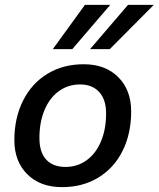

<svg xmlns="http://www.w3.org/2000/svg" viewBox="-20 -759 652 789"><path d="M39 -183Q39 -274 74.5 -345Q110 -416 174.5 -455.5Q239 -495 324 -495Q413 -495 466 -442Q519 -389 519 -301Q519 -210 484 -139.5Q449 -69 384.5 -29.5Q320 10 235 10Q145 10 92 -43Q39 -96 39 -183ZM416 -293Q416 -350 387.5 -381Q359 -412 309 -412Q260 -412 222 -384.5Q184 -357 163 -307Q142 -257 142 -192Q142 -133 170 -103Q198 -73 249 -73Q298 -73 336 -100.5Q374 -128 395 -178Q416 -228 416 -293ZM329 -739H433L277 -557H197ZM506 -739H612L431 -557H350Z"/></svg>

Font: Niramit Medium
Style: Italic
Weight: 500
Italic angle: -10°
Designer: Katatrad Aksorn Co.,Ltd.
Foundry: Cadson Demak Co.,Ltd.
Version: Version 1.000; ttfautohint (v1.6)